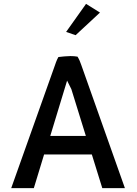

<svg xmlns="http://www.w3.org/2000/svg" viewBox="-20 -983 711 993"><path d="M322 -818 371 -801 497 -918 425 -963ZM626 -10 400 -648C395 -663 389 -677 381 -690C371 -692 356 -693 344 -693C321 -692 302 -691 282 -688C273 -673 266 -651 259 -631L38 -10H155L208 -184H455L509 -10ZM240 -280 327 -566 349 -522 424 -280Z"/></svg>

Font: Bluebird
Style: LiNrw
Weight: 300
Designer: Jasper
Foundry: Cannot Into Space Fonts
Version: Version 0.98